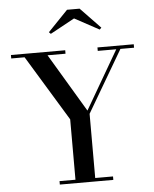

<svg xmlns="http://www.w3.org/2000/svg" viewBox="-63 -1028 864 1080"><g transform="rotate(-5 369.0 -488.0)"><path d="M230.5 0V-19.5H320.5V-360.5L95.5 -730.5H20V-750H326.5V-730.5H225L421.5 -401L613 -730.5H508.5V-750H713.5V-730.5H636.5L432 -382V-19.5H532.5V0ZM254 -849 244 -859 356.5 -976H427.5L540 -859L530 -849L391.5 -924Z"/></g></svg>

Font: Bodoni Moda 11pt Medium
Style: Regular
Weight: 500
Designer: Owen Earl
Foundry: indestructible type
Version: Version 2.004